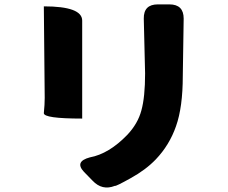

<svg xmlns="http://www.w3.org/2000/svg" viewBox="-20 -806 1040 876"><path d="M753 -786Q818 -786 818 -721L814 -460Q814 -317 783 -230Q753 -144 691 -79Q645 -31 576 7Q508 45 504 42Q446 65 402 18L363 -22Q319 -69 390 -88Q477 -104 561 -191Q609 -242 625 -302Q642 -363 642 -471L636 -721Q635 -786 700 -786ZM180 -777Q355 -777 355 -712V-265Q179 -265 180 -290L183 -327L184 -359L180 -777Z"/></svg>

Font: Swei Half Moon CJK SC
Style: Black
Weight: 900
Version: Version 2.071